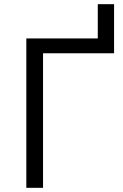

<svg xmlns="http://www.w3.org/2000/svg" viewBox="-20 -899 591 919"><path d="M106 0V-715H448V-879H526V-644H186V0Z"/></svg>

Font: Wix Madefor Text
Style: Regular
Weight: 400
Designer: Dalton Maag Ltd
Foundry: Dalton Maag Ltd
Version: Version 3.100